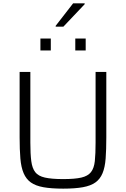

<svg xmlns="http://www.w3.org/2000/svg" viewBox="-20 -1117 752 1145"><path d="M357 8Q286 8 239 -0.5Q192 -9 164 -29Q136 -49 121 -84Q106 -119 101.5 -171.5Q97 -224 97 -298V-688H161V-266Q161 -199 166.5 -156.5Q172 -114 190 -90.5Q208 -67 248 -58Q288 -49 357 -49Q426 -49 465 -58Q504 -67 522.5 -90.5Q541 -114 545.5 -156.5Q550 -199 550 -266V-688H614V-298Q614 -224 610 -171.5Q606 -119 591.5 -84Q577 -49 549 -29Q521 -9 474 -0.5Q427 8 357 8ZM221 -816V-887H283V-816ZM429 -816V-887H491V-816ZM312 -958V-963L416 -1097H485V-1092L358 -958Z"/></svg>

Font: Saira Thin Light
Style: Regular
Weight: 300
Version: Version 1.101